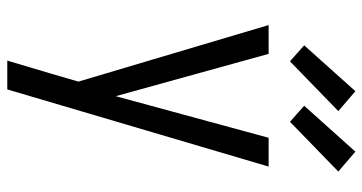

<svg xmlns="http://www.w3.org/2000/svg" viewBox="-260 -544 1019 540"><g transform="rotate(90 250.0 -274.5)"><path d="M151 215Q160 185 169 154.5Q178 124 187 94L210 15L51 -520H132L251 -90L368 -520H449L232 215ZM323 -580 278 -620 407 -764 463 -716ZM153 -580 108 -620 237 -764 293 -716Z"/></g></svg>

Font: Iosevka
Style: Regular
Weight: 400
Monospace: yes
Designer: Belleve Invis
Foundry: Belleve Invis
Version: Version 33.2.3; ttfautohint (v1.8.4)